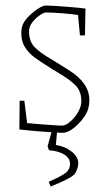

<svg xmlns="http://www.w3.org/2000/svg" viewBox="-20 -470 378 694"><path d="M186 9 182 54Q215 59 239 78Q263 97 263 120Q263 130 259 141Q255 152 250 159Q242 168 217 180.5Q192 193 163 204L156 187Q200 168 216.5 155.5Q233 143 233 122Q233 102 213 89Q193 76 157 73L152 59L166 8Q112 5 50 -2L51 -106H68L78 -25L126 -21Q140 -20 166.5 -18Q193 -16 205 -16Q217 -16 233.5 -30Q250 -44 262 -64.5Q274 -85 274 -104Q274 -140 253.5 -161Q233 -182 189 -208L169 -220Q126 -247 106 -261.5Q86 -276 71.5 -297.5Q57 -319 57 -349Q57 -369 63 -383Q73 -404 101.5 -427Q130 -450 146 -450Q165 -450 216.5 -446Q268 -442 289 -439L287 -342H269L262 -416Q242 -419 204.5 -422Q167 -425 146 -425Q139 -425 124 -415Q109 -405 97 -389.5Q85 -374 85 -357Q85 -322 103 -302Q121 -282 165 -256Q171 -253 183 -245Q191 -240 228 -217Q265 -194 284 -167Q303 -140 303 -108Q303 -92 299 -77Q290 -48 260 -19Q230 10 206 10Q194 10 186 9Z"/></svg>

Font: Grenze Thin
Style: Regular
Weight: 250
Designer: Renata Polastri
Foundry: Omnibus-Type
Version: Version 1.002; ttfautohint (v1.8)